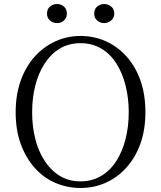

<svg xmlns="http://www.w3.org/2000/svg" viewBox="-20 -921 802 956"><path d="M264 -806Q244 -806 229 -819Q214 -832 214 -853Q214 -876 229 -888.5Q244 -901 264 -901Q284 -901 298.5 -888.5Q313 -876 313 -853Q313 -832 298.5 -819Q284 -806 264 -806ZM499 -806Q479 -806 464 -819Q449 -832 449 -853Q449 -876 464 -888.5Q479 -901 499 -901Q518 -901 533.5 -888.5Q549 -876 549 -853Q549 -832 533.5 -819Q518 -806 499 -806ZM381 15Q315 15 256.5 -10Q198 -35 153.5 -84.5Q109 -134 83.5 -203.5Q58 -273 58 -362Q58 -450 83.5 -520.5Q109 -591 153.5 -640Q198 -689 256.5 -715.5Q315 -742 381 -742Q447 -742 505 -716.5Q563 -691 608 -642Q653 -593 678.5 -522.5Q704 -452 704 -362Q704 -274 678.5 -204Q653 -134 608 -85Q563 -36 505 -10.5Q447 15 381 15ZM381 -18Q439 -18 484.5 -45.5Q530 -73 560 -120.5Q590 -168 605.5 -230Q621 -292 621 -362Q621 -432 605.5 -494Q590 -556 560 -604Q530 -652 484.5 -679Q439 -706 381 -706Q322 -706 277.5 -679Q233 -652 202 -604Q171 -556 155.5 -494Q140 -432 140 -362Q140 -292 155.5 -230Q171 -168 202 -120.5Q233 -73 277.5 -45.5Q322 -18 381 -18Z"/></svg>

Font: Noto Serif TC ExtraLight Light
Style: Regular
Weight: 300
Version: Version 2.003-H1;hotconv 1.1.1;makeotfexe 2.6.0